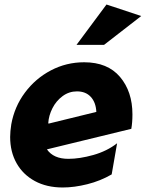

<svg xmlns="http://www.w3.org/2000/svg" viewBox="-20 -815 646 851"><path d="M283 -111Q217 -111 188 -153L562 -244Q567 -272 567 -308Q567 -409 512 -474Q457 -539 353 -539Q274 -539 205.5 -503Q137 -467 90.5 -404.5Q44 -342 30 -264Q25 -232 25 -208Q25 -142 53.5 -91.5Q82 -41 134.5 -12.5Q187 16 258 16Q309 16 367 1.5Q425 -13 475 -42L499 -180Q454 -145 393.5 -128Q333 -111 283 -111ZM321 -410Q360 -410 382.5 -385.5Q405 -361 407 -319L195 -267L194 -270Q196 -303 212.5 -335.5Q229 -368 257.5 -389Q286 -410 321 -410ZM319 -616H441L606 -744L452 -795Z"/></svg>

Font: Geom ExtraBold
Style: Bold Italic
Weight: 800
Italic angle: -10°
Version: Version 1.102